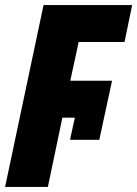

<svg xmlns="http://www.w3.org/2000/svg" viewBox="-25 -734 539 754"><path d="M-5 0H163L220 -272H269L250 -185H365L415 -417H251L284 -569H464L494 -714H146Z"/></svg>

Font: Noto Sans UI Condensed Black
Style: Italic
Weight: 900
Width: 3
Italic angle: -192°
Designer: Monotype Design Team
Foundry: Monotype Imaging Inc.
Version: Version 1.901